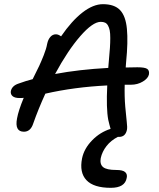

<svg xmlns="http://www.w3.org/2000/svg" viewBox="-20 -671 766 924"><path d="M74.2 -199.2Q50.8 -199.2 40.3 -208.5Q29.8 -217.8 32.2 -232.9Q38.1 -258.8 69.8 -269Q107.4 -282.7 137.2 -290Q160.2 -335.9 168.7 -354Q177.2 -372.1 190.2 -404.5Q203.1 -437 207 -460Q211.4 -481 222.4 -493.4Q233.4 -505.9 249 -505.9Q260.7 -505.9 273.9 -496.1Q325.7 -571.3 377.2 -611.1Q428.7 -650.9 475.1 -650.9Q530.8 -650.9 557.9 -622.3Q585 -593.8 590.8 -531.7Q596.7 -469.7 586.9 -372.1Q586.4 -367.7 585.9 -359.1Q585.4 -350.6 585 -346.2Q604 -347.2 641.1 -347.2Q677.2 -347.2 688.5 -339.4Q699.7 -331.5 696.8 -313Q692.9 -293.9 667.5 -278.6Q642.1 -263.2 609.9 -263.2H580.1Q578.6 -206.5 582.8 -157.7Q586.9 -108.9 590.1 -83.5Q593.3 -58.1 590.8 -45.9Q583.5 -12.2 553.2 -12.2H546.9Q513.7 4.9 492.7 31.7Q471.7 58.6 464.8 89.8Q459.5 119.1 476.1 133.1Q492.7 147 540 147Q570.8 147 582.3 157.2Q593.8 167.5 589.8 185.1Q581.5 232.9 513.2 232.9Q430.7 232.9 396 196Q361.3 159.2 375 90.8Q384.8 43.9 423.3 4.4Q461.9 -35.2 512.2 -50.8Q507.8 -64.9 501 -94.2Q490.7 -148.4 496.1 -259.8Q337.4 -252 198.2 -220.2Q164.1 -145.5 140.1 -77.1Q127.4 -37.1 95.2 -37.1Q49.8 -37.1 62 -101.1Q68.8 -139.2 94.2 -200.2Q88.4 -199.2 74.2 -199.2ZM464.8 -565.9Q426.3 -565.9 366 -496.6Q305.7 -427.2 245.1 -314.9Q359.4 -336.4 501 -344.2Q501.5 -350.6 502.4 -361.6Q503.4 -372.6 503.9 -378.9Q507.3 -415.5 509 -440.4Q510.7 -465.3 510.7 -488Q510.7 -510.7 508.1 -524.2Q505.4 -537.6 500 -547.6Q494.6 -557.6 486.1 -561.8Q477.5 -565.9 464.8 -565.9Z"/></svg>

Font: Shantell Sans Irregular
Style: Italic
Weight: 400
Italic angle: -11.31°
Designer: Stephen Nixon, Anya Danilova, Shantell Martin
Foundry: Arrow Type
Version: Version 1.006;[9816181b4]